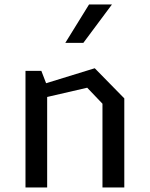

<svg xmlns="http://www.w3.org/2000/svg" viewBox="-20 -826 660 846"><path d="M431.5 -369 364.2 -439.5 129.3 -385.2V-442.7L397.5 -525.3L527.7 -392.5V0H431.5ZM92.3 -513.7H162.2L187.8 -447.2V0H92.3ZM473.2 -806.2H372.3L267.8 -637.2H347.3Z"/></svg>

Font: Monaspace Krypton Var
Style: Regular
Weight: 400
Designer: Riley Cran and the Lettermatic Team
Version: Version 1.101 (Monaspace Krypton Var)